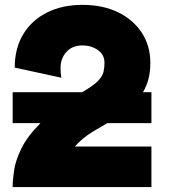

<svg xmlns="http://www.w3.org/2000/svg" viewBox="-20 -757 709 777"><path d="M31.2 0Q31.2 -28.3 37.1 -68.1Q43 -107.9 66.7 -156.5Q90.3 -205.1 144 -258.8H31.2V-383.8H312.5Q313 -384.3 314 -384.8Q357.9 -410.2 376.5 -429.4Q395 -448.7 398.9 -466.1Q402.8 -483.4 402.8 -502.9Q402.8 -536.1 375.7 -554.7Q348.6 -573.2 314 -573.2Q272 -573.2 248.5 -546.6Q225.1 -520 225.1 -483.4Q225.1 -462.4 226.8 -452.4Q228.5 -442.4 228.5 -442.4L39.6 -483.4Q39.6 -561.5 74 -618.4Q108.4 -675.3 170.2 -706.3Q231.9 -737.3 314 -737.3Q396 -737.3 457.8 -707.3Q519.5 -677.2 554 -624.3Q588.4 -571.3 588.4 -502.9Q588.4 -466.8 580.8 -437.5Q573.2 -408.2 558.6 -383.8H592.8V-258.8H414.6Q402.3 -251.5 389.4 -243.9Q376.5 -236.3 362.8 -228.5Q337.4 -213.9 317.6 -197.5Q297.9 -181.2 282.7 -164.1H592.8V0Z"/></svg>

Font: Giphurs Black
Style: Regular
Weight: 900
Version: Version 0.920; ttfautohint (v1.8.4.7-5d5b)